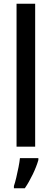

<svg xmlns="http://www.w3.org/2000/svg" viewBox="-20 -780 275 1021"><path d="M167 0H68V-760H167ZM184 71Q174 106 154 147.5Q134 189 112 221H54V209Q60 192 66.5 164.5Q73 137 78.5 109Q84 81 86 61H184Z"/></svg>

Font: Noto Sans Khmer Condensed Medium
Style: Regular
Weight: 500
Width: 3
Designer: Danh Hong and the Monotype Design Team
Foundry: Monotype Imaging Inc.
Version: Version 2.004; ttfautohint (v1.8.4.7-5d5b)